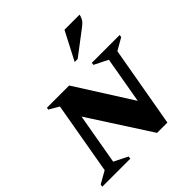

<svg xmlns="http://www.w3.org/2000/svg" viewBox="-239 -970 1132 1132"><g transform="rotate(-45 327.5 -404.0)"><path d="M-25 0 -22 -16 54 -59 133 -511 71 -547 74 -560H259L481 -210L532 -502L446 -545L448 -560H680L678 -545L603 -502L514 4H428L181 -379L125 -59L211 -16L209 0ZM380 -635 472 -812H598Q595 -797 587 -782Q579 -767 555 -749L405 -635Z"/></g></svg>

Font: Spectral SC ExtraBold
Style: Italic
Weight: 800
Italic angle: -10°
Designer: Jean-Baptiste Levee
Foundry: Production Type
Version: Version 2.001